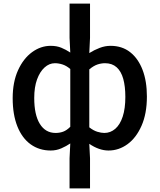

<svg xmlns="http://www.w3.org/2000/svg" viewBox="-20 -817 881 1060"><path d="M364 223V57L368 -25Q346 -10 318.5 2Q291 14 260 14Q197 14 149.5 -20Q102 -54 76 -119Q50 -184 50 -275Q50 -364 79.5 -429Q109 -494 157 -529Q205 -564 260 -564Q293 -564 318.5 -553.5Q344 -543 368 -527L364 -608V-797H477V-608L473 -524Q500 -541 530 -552.5Q560 -564 590 -564Q654 -564 698.5 -529Q743 -494 767 -431.5Q791 -369 791 -284Q791 -190 761.5 -123Q732 -56 684 -21Q636 14 579 14Q553 14 526 4.5Q499 -5 473 -23L477 57V223ZM287 -83Q309 -83 328.5 -90Q348 -97 368 -117V-436Q347 -454 325.5 -461Q304 -468 283 -468Q252 -468 226 -444.5Q200 -421 184.5 -378.5Q169 -336 169 -276Q169 -183 200 -133Q231 -83 287 -83ZM556 -83Q590 -83 616.5 -106Q643 -129 657.5 -173.5Q672 -218 672 -282Q672 -340 660.5 -381.5Q649 -423 624 -445.5Q599 -468 560 -468Q539 -468 518 -461Q497 -454 473 -434V-114Q496 -96 517.5 -89.5Q539 -83 556 -83Z"/></svg>

Font: Noto Sans KR Medium
Style: Regular
Weight: 500
Designer: Ryoko NISHIZUKA  (kana, bopomofo & ideographs); Paul D. Hunt (Latin, Greek & Cyrillic); Sandoll Communications , Soo-you
Foundry: Adobe
Version: Version 2.004-H2;hotconv 1.0.118;makeotfexe 2.5.65603